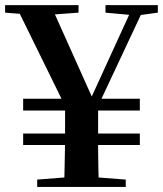

<svg xmlns="http://www.w3.org/2000/svg" viewBox="-25 -733 639 753"><path d="M338.3 -271.7 253 -270.7 35.9 -712.9H174.1L345.2 -331.5H324.8L331.3 -346.7L498.8 -712.9H545.3ZM122.7 -673.4 -5 -683.4V-712.9H283V-683.4L148 -673.4ZM269.4 -40.2H318.9L468.2 -28.7V0H120.8V-28.7ZM230.2 -204.3V-331H359.8V-204.3Q359.8 -173.4 359.8 -146.4Q359.8 -119.5 360.6 -85.7Q361.5 -51.8 362.5 0H226.8Q227.8 -51.8 228.5 -85.7Q229.2 -119.5 229.7 -146.4Q230.2 -173.4 230.2 -204.3ZM497.1 -673.4 388.7 -683.4V-712.9H594V-683.4L521 -673.4ZM65.8 -164.3V-209.3H523.4V-164.3ZM65.8 -299.6V-345.8H523.4V-299.6Z"/></svg>

Font: Early Summer Mincho VF
Style: Regular
Weight: 250
Designer: GuiWonder
Version: Version 1.002